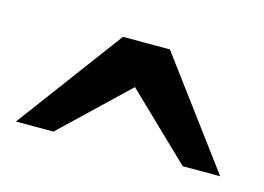

<svg xmlns="http://www.w3.org/2000/svg" viewBox="-41 -784 409 297"><g transform="rotate(15 163.5 -635.5)"><path d="M327.1 -550.8H267.1L164.1 -649.9L60.1 -550.8H0L126 -720.2H201.2Z"/></g></svg>

Font: Charis
Style: Regular
Weight: 400
Designer: Walt Agee, Miriam Martin, Annie Olsen, Victor Gaultney, Lorna Priest, Alan Ward, Bob Hallissy, Martin Hosken, Sharon Cor
Foundry: SIL Global
Version: Version 7.000